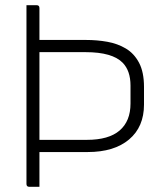

<svg xmlns="http://www.w3.org/2000/svg" viewBox="-20 -720 640 740"><path d="M82 -700H121Q132 -700 132 -689V-566H312Q354 -566 393.5 -559Q433 -552 465 -533Q497 -514 516 -478Q535 -442 535 -385V-317Q535 -231 477.5 -182.5Q420 -134 318 -134H132V0H93Q82 0 82 -11ZM310 -519H132V-181H315Q399 -181 441 -217Q483 -253 483 -321V-390Q483 -447 453 -478Q413 -519 310 -519Z"/></svg>

Font: Recursive Mn Lnr St Lt
Style: Regular
Weight: 300
Monospace: yes
Version: Version 1.079;hotconv 1.0.112;makeotfexe 2.5.65598; ttfautoh